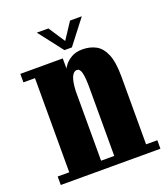

<svg xmlns="http://www.w3.org/2000/svg" viewBox="-125 -760 745 850"><g transform="rotate(-20 247.0 -335.0)"><path d="M15.5 0V-40H70V-483.5H15.5V-523.5H215.5V-475.5Q216.5 -479.5 227 -493.2Q237.5 -507 258.2 -519.2Q279 -531.5 310 -531.5Q345.5 -531.5 373 -516.8Q400.5 -502 416.2 -464.8Q432 -427.5 432 -359V-40H485V0H250V-40H282V-360.5Q282 -407.5 276.5 -430.8Q271 -454 256.5 -454Q248.5 -454 242.2 -448.8Q236 -443.5 231.2 -432.8Q226.5 -422 223.8 -406Q221 -390 220 -368.5V-40H250V0ZM235 -555.5 146.5 -670H201L252 -592.5L303 -670H358.5L270 -555.5Z"/></g></svg>

Font: Imbue Thin 10pt Black
Style: Regular
Weight: 900
Version: Version 1.102